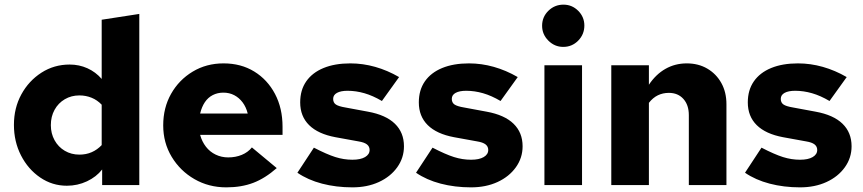

<svg xmlns="http://www.w3.org/2000/svg" viewBox="-20 -797 3719 827"><path d="M268 3Q205 3 153 -32.5Q101 -68 70.5 -127.5Q40 -187 40 -259Q40 -332 72 -390.5Q104 -449 158.5 -484Q213 -519 280 -519Q321 -519 356.5 -503Q392 -487 418 -457V-712L580 -737V0H420V-67Q395 -35 354.5 -16Q314 3 268 3ZM322 -131Q351 -131 375 -141.5Q399 -152 418 -172V-346Q399 -366 374.5 -376Q350 -386 322 -386Q287 -386 259 -369.5Q231 -353 215 -324Q199 -295 199 -258Q199 -222 215 -193Q231 -164 259 -147.5Q287 -131 322 -131Z M955 10Q879 10 817.5 -25.5Q756 -61 719.5 -121.5Q683 -182 683 -257Q683 -333 717 -393Q751 -453 810 -488.5Q869 -524 943 -524Q1018 -524 1075 -489Q1132 -454 1164.5 -392.5Q1197 -331 1197 -251V-216H842Q850 -187 867 -165Q884 -143 909 -131Q934 -119 963 -119Q995 -119 1021.5 -130Q1048 -141 1065 -162L1172 -73Q1122 -29 1071 -9.5Q1020 10 955 10ZM842 -308H1047Q1040 -336 1025 -356Q1010 -376 989 -387Q968 -398 942 -398Q917 -398 896.5 -387.5Q876 -377 862.5 -357Q849 -337 842 -308Z M1498 10Q1428 10 1367 -6Q1306 -22 1261 -53L1332 -161Q1388 -132 1424.5 -120.5Q1461 -109 1498 -109Q1533 -109 1552.5 -120.5Q1572 -132 1572 -151Q1572 -166 1560.5 -175Q1549 -184 1524 -188L1425 -206Q1350 -220 1311.5 -258Q1273 -296 1273 -356Q1273 -409 1299 -446.5Q1325 -484 1373.5 -504Q1422 -524 1489 -524Q1543 -524 1596 -509Q1649 -494 1699 -465L1625 -362Q1586 -385 1549.5 -395.5Q1513 -406 1477 -406Q1448 -406 1431.5 -397Q1415 -388 1415 -371Q1415 -355 1426.5 -347Q1438 -339 1468 -334L1565 -316Q1642 -302 1681 -264Q1720 -226 1720 -167Q1720 -117 1691 -76.5Q1662 -36 1612 -13Q1562 10 1498 10Z M2009 10Q1939 10 1878 -6Q1817 -22 1772 -53L1843 -161Q1899 -132 1935.5 -120.5Q1972 -109 2009 -109Q2044 -109 2063.5 -120.5Q2083 -132 2083 -151Q2083 -166 2071.5 -175Q2060 -184 2035 -188L1936 -206Q1861 -220 1822.5 -258Q1784 -296 1784 -356Q1784 -409 1810 -446.5Q1836 -484 1884.5 -504Q1933 -524 2000 -524Q2054 -524 2107 -509Q2160 -494 2210 -465L2136 -362Q2097 -385 2060.5 -395.5Q2024 -406 1988 -406Q1959 -406 1942.5 -397Q1926 -388 1926 -371Q1926 -355 1937.5 -347Q1949 -339 1979 -334L2076 -316Q2153 -302 2192 -264Q2231 -226 2231 -167Q2231 -117 2202 -76.5Q2173 -36 2123 -13Q2073 10 2009 10Z M2325 0V-516H2487V0ZM2406 -595Q2369 -595 2342 -622Q2315 -649 2315 -686Q2315 -724 2342 -750.5Q2369 -777 2407 -777Q2444 -777 2470.5 -750.5Q2497 -724 2497 -687Q2497 -649 2470.5 -622Q2444 -595 2406 -595Z M2613 0V-516H2775V-432Q2805 -477 2846.5 -500.5Q2888 -524 2938 -524Q2988 -524 3026.5 -501.5Q3065 -479 3087 -439.5Q3109 -400 3109 -348V0H2947V-301Q2947 -345 2923.5 -371Q2900 -397 2861 -397Q2835 -397 2813.5 -386.5Q2792 -376 2775 -354V0Z M3426 10Q3356 10 3295 -6Q3234 -22 3189 -53L3260 -161Q3316 -132 3352.5 -120.5Q3389 -109 3426 -109Q3461 -109 3480.5 -120.5Q3500 -132 3500 -151Q3500 -166 3488.5 -175Q3477 -184 3452 -188L3353 -206Q3278 -220 3239.5 -258Q3201 -296 3201 -356Q3201 -409 3227 -446.5Q3253 -484 3301.5 -504Q3350 -524 3417 -524Q3471 -524 3524 -509Q3577 -494 3627 -465L3553 -362Q3514 -385 3477.5 -395.5Q3441 -406 3405 -406Q3376 -406 3359.5 -397Q3343 -388 3343 -371Q3343 -355 3354.5 -347Q3366 -339 3396 -334L3493 -316Q3570 -302 3609 -264Q3648 -226 3648 -167Q3648 -117 3619 -76.5Q3590 -36 3540 -13Q3490 10 3426 10Z"/></svg>

Font: Red Hat Text
Style: Bold
Weight: 700
Designer: Pentagram, MCKL
Foundry: MCKL
Version: Version 1.030